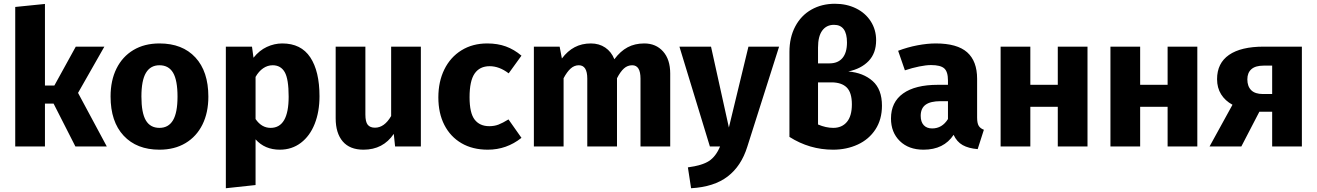

<svg xmlns="http://www.w3.org/2000/svg" viewBox="-20 -779 7003 1021"><path d="M395 -285 548 0H381L265 -228H219V0H61V-742L219 -758V-324H269L383 -531H535Z M1088 -265Q1088 -180 1056.5 -116.5Q1025 -53 966.5 -18Q908 17 828 17Q707 17 637.5 -57.5Q568 -132 568 -266Q568 -351 599.5 -414.5Q631 -478 689.5 -513Q748 -548 828 -548Q950 -548 1019 -473.5Q1088 -399 1088 -265ZM732 -266Q732 -179 755.5 -139Q779 -99 828 -99Q876 -99 900 -139.5Q924 -180 924 -265Q924 -352 900.5 -392Q877 -432 828 -432Q780 -432 756 -391.5Q732 -351 732 -266Z M1679 -267Q1679 -185 1653.5 -120.5Q1628 -56 1580 -19.5Q1532 17 1468 17Q1388 17 1339 -38V205L1181 222V-531H1320L1328 -472Q1359 -511 1399 -529.5Q1439 -548 1481 -548Q1581 -548 1630 -474Q1679 -400 1679 -267ZM1515 -265Q1515 -359 1494 -395.5Q1473 -432 1430 -432Q1403 -432 1379.5 -416Q1356 -400 1339 -370V-146Q1371 -99 1419 -99Q1515 -99 1515 -265Z M2081 0 2074 -67Q2017 17 1913 17Q1840 17 1802.5 -27Q1765 -71 1765 -150V-531H1923V-170Q1923 -131 1935.5 -115.5Q1948 -100 1974 -100Q2024 -100 2060 -162V-531H2218V0Z M2753 -483 2685 -389Q2635 -427 2584 -427Q2531 -427 2504 -388Q2477 -349 2477 -262Q2477 -178 2504 -143Q2531 -108 2582 -108Q2609 -108 2631 -116.5Q2653 -125 2684 -144L2753 -46Q2674 17 2574 17Q2493 17 2434 -17.5Q2375 -52 2343 -114.5Q2311 -177 2311 -261Q2311 -345 2343 -410Q2375 -475 2434 -511.5Q2493 -548 2571 -548Q2626 -548 2670 -532Q2714 -516 2753 -483Z M3544 -388V0H3386V-361Q3386 -432 3342 -432Q3317 -432 3298 -415Q3279 -398 3261 -363V0H3103V-361Q3103 -432 3058 -432Q3034 -432 3014.5 -414.5Q2995 -397 2977 -363V0H2819V-531H2956L2968 -468Q2998 -508 3036 -528Q3074 -548 3122 -548Q3166 -548 3198.5 -526Q3231 -504 3247 -464Q3279 -507 3317.5 -527.5Q3356 -548 3406 -548Q3468 -548 3506 -505.5Q3544 -463 3544 -388Z M3655 222 3638 111Q3714 101 3750.5 77Q3787 53 3809 0H3755L3593 -531H3761L3856 -101L3960 -531H4123L3954 1Q3922 104 3849.5 159.5Q3777 215 3655 222Z M4670 -217Q4670 -144 4635.5 -91Q4601 -38 4541.5 -10.5Q4482 17 4410 17Q4285 17 4178 -51V-503Q4178 -580 4209 -638.5Q4240 -697 4295 -728Q4350 -759 4420 -759Q4482 -759 4532 -734.5Q4582 -710 4610.5 -665.5Q4639 -621 4639 -565Q4639 -496 4599 -454.5Q4559 -413 4491 -399Q4571 -392 4620.5 -348Q4670 -304 4670 -217ZM4330 -526V-442H4391Q4436 -442 4460 -470.5Q4484 -499 4484 -553Q4484 -647 4415 -647Q4375 -647 4352.5 -616.5Q4330 -586 4330 -526ZM4510 -224Q4510 -287 4482.5 -314Q4455 -341 4401 -341H4330V-117Q4372 -99 4411 -99Q4457 -99 4483.5 -130.5Q4510 -162 4510 -224Z M5212 -89 5179 14Q5130 10 5099 -7.5Q5068 -25 5051 -62Q4999 17 4891 17Q4812 17 4765 -29Q4718 -75 4718 -149Q4718 -236 4782.5 -282Q4847 -328 4967 -328H5021V-351Q5021 -398 5001 -415.5Q4981 -433 4931 -433Q4905 -433 4868 -425.5Q4831 -418 4792 -405L4756 -509Q4806 -528 4858.5 -538Q4911 -548 4956 -548Q5070 -548 5123 -501Q5176 -454 5176 -360V-154Q5176 -124 5184.5 -110Q5193 -96 5212 -89ZM5021 -146V-241H4982Q4928 -241 4902 -222Q4876 -203 4876 -163Q4876 -131 4892 -113.5Q4908 -96 4937 -96Q4990 -96 5021 -146Z M5605 -211H5459V0H5301V-531H5459V-328H5605V-531H5763V0H5605Z M6189 -211H6043V0H5885V-531H6043V-328H6189V-531H6347V0H6189Z M6903 -531V0H6745V-185H6677L6581 0H6412L6534 -222Q6495 -243 6473.5 -277.5Q6452 -312 6452 -358Q6452 -443 6515.5 -487Q6579 -531 6700 -531ZM6745 -279V-430H6699Q6656 -430 6634.5 -411Q6613 -392 6613 -357Q6613 -320 6633.5 -299.5Q6654 -279 6696 -279Z"/></svg>

Font: Fira Sans BGR
Style: Bold
Weight: 700
Designer: bBox Type GmbH & Carrois Corporate GbR & Edenspiekermann AG
Foundry: bBox Type GmbH & Carrois Corporate GbR & Edenspiekermann AG
Version: Version 4.301